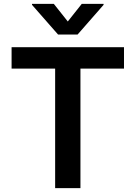

<svg xmlns="http://www.w3.org/2000/svg" viewBox="-20 -971 700 991"><path d="M395.2 0H264.6V-616.8H39.8V-727.3H620V-616.8H395.2ZM380.3 -792.6H279.8L145.2 -946V-951H257.8L329.9 -860.1L402 -951H514.6V-946Z"/></svg>

Font: Linik Sans SemiBold
Style: Regular
Weight: 600
Designer: Fonts by Rasmus Andersson / Changes by Cristiano Sobral with parts from Marc Monis
Foundry: rsms
Version: Version 3.020; ttfautohint (v1.6)